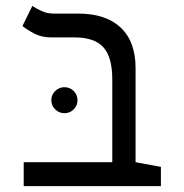

<svg xmlns="http://www.w3.org/2000/svg" viewBox="-20 -632 626 652"><path d="M526.4 -65.4V0H60.5V-81.1H361.3V-362.3Q361.3 -438 331.1 -471.4Q300.8 -504.9 234.4 -504.9H155.3Q122.1 -504.9 97.9 -517.3Q73.7 -529.8 56.2 -543.5L89.8 -611.8Q101.1 -604 120.4 -595Q139.6 -585.9 161.6 -585.9H245.1Q339.4 -585.9 389.9 -538.3Q440.4 -490.7 440.4 -400.9V-81.1ZM198.7 -247.6Q180.7 -247.6 167.5 -260.5Q154.3 -273.4 154.3 -291.5Q154.3 -310.1 167.5 -323Q180.7 -335.9 198.7 -335.9Q217.3 -335.9 230.2 -323Q243.2 -310.1 243.2 -291.5Q243.2 -273.4 230.2 -260.5Q217.3 -247.6 198.7 -247.6Z"/></svg>

Font: Cascadia Mono SemiLight
Style: Regular
Weight: 350
Monospace: yes
Designer: Aaron Bell
Foundry: Saja Typeworks
Version: Version 2404.023; ttfautohint (v1.8.4)